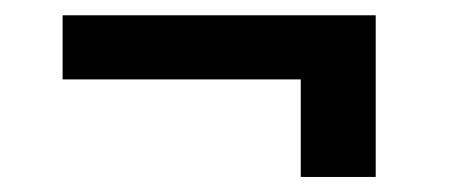

<svg xmlns="http://www.w3.org/2000/svg" viewBox="-20 -413 589 250"><path d="M469.2 -393.1V-182.6H371.6V-309.6H61.5V-393.1Z"/></svg>

Font: Vazirmatn RD UI Black
Style: Regular
Weight: 900
Designer: Saber Rastikerdar
Foundry: Saber Rastikerdar
Version: Version 33.003